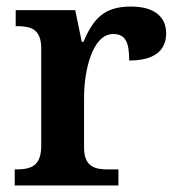

<svg xmlns="http://www.w3.org/2000/svg" viewBox="-20 -567 543 587"><path d="M25 0H342V-49H311C270 -49 237 -57 237 -116V-270C237 -347 261 -463 326 -463C364 -463 375 -437 375 -382C450 -382 488 -411 488 -465C488 -514 454 -547 380 -547C295 -547 264 -506 235 -439H230L210 -536H28V-487H31C75 -487 106 -478 106 -419V-121C106 -58 73 -49 28 -49H25Z"/></svg>

Font: Noto Serif Lao SemiBold
Style: Regular
Weight: 600
Designer: Monotype Design Team
Foundry: Monotype Imaging Inc.
Version: Version 2.003